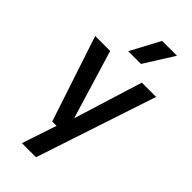

<svg xmlns="http://www.w3.org/2000/svg" viewBox="-316 -870 1151 1151"><g transform="rotate(45 260.0 -294.0)"><path d="M182 0 1.5 -545H128.5L261 -107L397 -545H518L264.5 220H145L218.5 0ZM206 -620.5 306 -808H432L314 -620.5Z"/></g></svg>

Font: Encode Sans Semi Condensed SemiBold
Style: Regular
Weight: 600
Width: 4
Designer: Multiple Designers
Foundry: Impallari Type
Version: Version 3.000; ttfautohint (v1.8.3) -l 8 -r 50 -G 200 -x 14 